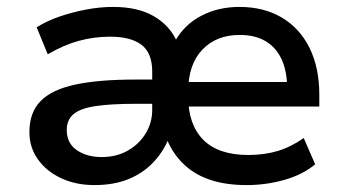

<svg xmlns="http://www.w3.org/2000/svg" viewBox="-20 -526 996 555"><path d="M253 9Q199 9 156.5 -11Q114 -31 89.5 -65.5Q65 -100 65 -144Q65 -201 97.5 -234Q130 -267 197.5 -281.5Q265 -296 369 -296H442V-226H375Q302 -226 257.5 -219.5Q213 -213 193 -196.5Q173 -180 173 -150Q173 -112 202 -92Q231 -72 274 -72Q317 -72 350 -91Q383 -110 401.5 -141Q420 -172 420 -208V-319Q420 -373 389 -396.5Q358 -420 298 -420Q252 -420 208 -408Q164 -396 118 -369L86 -447Q116 -466 153 -478.5Q190 -491 229.5 -498.5Q269 -506 307 -506Q378 -506 424 -479.5Q470 -453 491 -407H486Q513 -455 562 -480.5Q611 -506 672 -506Q743 -506 795 -475Q847 -444 875 -387Q903 -330 903 -252V-218H507V-289H828L810 -271Q810 -319 794.5 -353.5Q779 -388 748.5 -406.5Q718 -425 673 -425Q605 -425 564.5 -382Q524 -339 524 -262V-247Q524 -166 567.5 -122Q611 -78 698 -78Q744 -78 782.5 -89.5Q821 -101 858 -127L891 -51Q855 -21 802 -6Q749 9 693 9Q633 9 588 -6Q543 -21 511.5 -51Q480 -81 463 -122H466Q450 -84 420.5 -54Q391 -24 349.5 -7.5Q308 9 253 9Z"/></svg>

Font: Nunito Sans 8pt SemiBold
Style: Regular
Weight: 600
Version: Version 3.101;gftools[0.9.27]